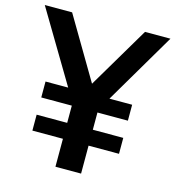

<svg xmlns="http://www.w3.org/2000/svg" viewBox="-126 -833 847 926"><g transform="rotate(15 298.0 -370.0)"><path d="M235 0V-373L261.5 -274L-16.5 -740H120L320 -401.5H283.5L484 -740H611L336.5 -274L363 -371V0ZM82.5 -139.5V-219H515V-139.5ZM82.5 -305V-384.5H515V-305Z"/></g></svg>

Font: Encode Sans SC SemiCondensed SemiBold
Style: Regular
Weight: 600
Width: 4
Designer: Multiple Designers
Foundry: Impallari Type
Version: Version 3.002